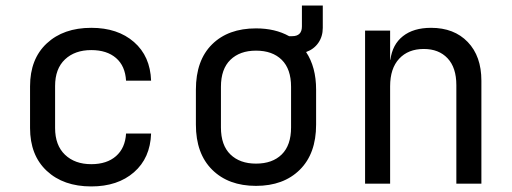

<svg xmlns="http://www.w3.org/2000/svg" viewBox="-20 -660 1840 690"><path d="M308 10Q208 10 148 -46Q88 -102 88 -200V-350Q88 -448 148 -504Q208 -560 308 -560Q403 -560 461.5 -509Q520 -458 523 -370H433Q430 -423 397 -451.5Q364 -480 308 -480Q249 -480 213.5 -446.5Q178 -413 178 -351V-200Q178 -138 213.5 -104Q249 -70 308 -70Q364 -70 397 -99Q430 -128 433 -180H523Q520 -92 461.5 -41Q403 10 308 10Z M900 8Q801 8 742.5 -50Q684 -108 684 -212V-338Q684 -443 742 -500.5Q800 -558 900 -558Q969 -558 1019 -530H1030Q1065 -530 1065 -565V-640H1140V-560Q1140 -529 1124 -506Q1108 -483 1080 -473Q1116 -419 1116 -338V-212Q1116 -108 1057.5 -50Q999 8 900 8ZM900 -72Q959 -72 992.5 -105Q1026 -138 1026 -202V-348Q1026 -412 992.5 -445Q959 -478 900 -478Q842 -478 808 -445Q774 -412 774 -348V-202Q774 -138 808 -105Q842 -72 900 -72Z M1292 0V-550H1382V-445H1383Q1390 -500 1428 -530Q1466 -560 1529 -560Q1612 -560 1661 -509Q1710 -458 1710 -370V0H1620V-354Q1620 -417 1588.5 -450.5Q1557 -484 1503 -484Q1447 -484 1414.5 -449Q1382 -414 1382 -350V0Z"/></svg>

Font: JetBrainsMono NFM
Style: Regular
Weight: 400
Monospace: yes
Designer: Philipp Nurullin, Konstantin Bulenkov
Foundry: JetBrains
Version: Version 2.304; ttfautohint (v1.8.4.7-5d5b);Nerd Fonts 3.3.0